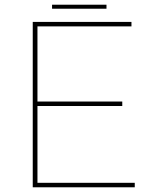

<svg xmlns="http://www.w3.org/2000/svg" viewBox="-20 -795 671 815"><path d="M119 -702H538V-683H139V-364H499V-345H139V-19H552V0H119ZM201 -775H432V-758H201Z"/></svg>

Font: Josefin Sans Thin Thin
Style: Regular
Weight: 250
Version: Version 2.001